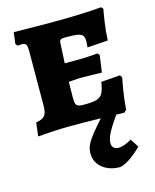

<svg xmlns="http://www.w3.org/2000/svg" viewBox="-114 -589 743 918"><g transform="rotate(-15 257.0 -130.0)"><path d="M33 -59Q65 -64 76.5 -78.5Q88 -93 88 -127L89 -396Q89 -421 84 -429.5Q79 -438 65 -438L42 -437L34 -447L41 -504Q59 -504 110.5 -503Q162 -502 220 -502Q389 -502 475 -511L484 -501Q481 -488 474 -441.5Q467 -395 465 -349L363 -342Q363 -345 364 -354Q365 -363 365 -372Q365 -391 358.5 -400Q352 -409 334 -412.5Q316 -416 277 -416Q255 -416 249 -412Q243 -408 243 -394L238 -297H309Q334 -297 362 -299Q390 -301 401 -302L410 -292L398 -208Q388 -208 358.5 -209Q329 -210 297 -210Q279 -210 260 -208Q241 -206 234 -206Q233 -172 233 -129Q233 -107 236 -98Q239 -89 248 -85.5Q257 -82 277 -82Q319 -82 339 -88Q359 -94 368.5 -111Q378 -128 384 -166L478 -173L486 -162Q483 -149 475.5 -103Q468 -57 464 -6L452 5Q428 4 346 2Q264 0 190 0Q139 0 89 3.5Q39 7 25 8ZM245 151Q245 130 254 110Q263 90 288 58.5Q313 27 368 -33H438Q386 40 368 73Q350 106 350 128Q350 143 358.5 151.5Q367 160 383 160Q397 160 414.5 153.5Q432 147 448 137L475 179Q411 242 366 251Q313 251 279 223Q245 195 245 151Z"/></g></svg>

Font: Alegreya SC ExtraBold
Style: Regular
Weight: 800
Designer: Juan Pablo del Peral
Foundry: Huerta Tipografica
Version: Version 2.007; ttfautohint (v1.6)